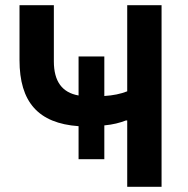

<svg xmlns="http://www.w3.org/2000/svg" viewBox="-20 -718 723 738"><path d="M469 -255H464C441 -246 414 -239 381 -236V-106H282V-233C127 -244 55 -326 55 -487V-698H187V-482C187 -405 219 -362 282 -351V-501H381V-349C414 -351 444 -357 469 -367V-698H601V0H469Z"/></svg>

Font: Plexus Sans SemiBold
Style: Regular
Weight: 600
Version: Version 2.001;PS 002.001;hotconv 1.0.70;makeotf.lib2.5.58329